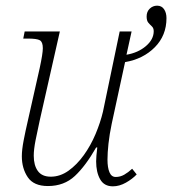

<svg xmlns="http://www.w3.org/2000/svg" viewBox="-20 -647 607 677"><path d="M378 10Q347 10 333 -15Q319 -40 319 -78Q319 -87 320 -98.5Q321 -110 323 -127H319Q282 -62 244 -26.5Q206 9 149 9Q99 9 78 -22Q57 -53 57 -96Q57 -119 63.5 -152.5Q70 -186 77 -216L120 -407Q131 -458 131 -477Q131 -499 120.5 -505Q110 -511 78 -511H62L67 -536H191L120 -222Q112 -186 105.5 -153Q99 -120 99 -98Q99 -64 113.5 -44Q128 -24 159 -24Q192 -24 221.5 -45Q251 -66 275.5 -100Q300 -134 317 -174.5Q334 -215 343 -253L402 -536H444L426 -454Q467 -461 494.5 -484.5Q522 -508 522 -537Q522 -548 515.5 -554Q509 -560 503 -567Q497 -574 497 -589Q497 -606 508 -616.5Q519 -627 534 -627Q550 -627 558.5 -614.5Q567 -602 567 -583Q567 -522 526 -480.5Q485 -439 421 -428L374 -211Q366 -173 362.5 -140.5Q359 -108 359 -84Q359 -56 366 -39.5Q373 -23 388 -23Q404 -23 418 -31Q432 -39 446 -52L462 -32Q447 -16 424 -3Q401 10 378 10Z"/></svg>

Font: Noto Serif SemiCondensed ExtraLight
Style: Italic
Weight: 200
Width: 4
Italic angle: -12°
Designer: Monotype Design Team
Foundry: Monotype Imaging Inc.
Version: Version 2.013